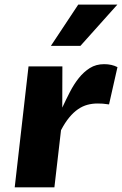

<svg xmlns="http://www.w3.org/2000/svg" viewBox="-20 -802 523 822"><path d="M102.1 -517.6H247.1Q246.6 -473.1 246.8 -429.4Q247.1 -385.7 246.6 -341.3Q262.2 -375 279.3 -408.2Q296.4 -441.4 317.4 -467.8Q338.4 -494.1 364.7 -510.7Q391.1 -527.3 425.8 -527.3Q458.5 -527.3 482.9 -514.6L446.8 -355Q431.2 -357.4 419.9 -358.2Q408.7 -358.9 397.5 -358.9Q375 -358.9 354.2 -353.3Q333.5 -347.7 314.2 -334.5Q294.9 -321.3 276.6 -299.3Q258.3 -277.3 241.2 -244.6L212.9 0H43ZM197.8 -605.5 314.9 -782.2H482.4L324.2 -605.5Z"/></svg>

Font: Proza Libre
Style: Bold Italic
Weight: 700
Designer: Jasper de Waard
Foundry: Jasper de Waard
Version: Version 1.000; ttfautohint (v1.4.1.8-43bc)